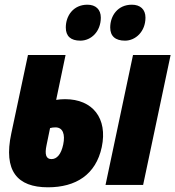

<svg xmlns="http://www.w3.org/2000/svg" viewBox="-20 -787 746 817"><path d="M512 -614C557 -614 599 -653 599 -712C599 -747 577 -767 541 -767C481 -767 449 -720 449 -670C449 -633 471 -614 512 -614ZM322 -614C368 -614 409 -653 409 -712C409 -747 387 -767 352 -767C292 -767 260 -720 260 -670C260 -633 281 -614 322 -614ZM184 10C303 10 388 -44 413 -161C439 -284 374 -365 257 -365C243 -365 233 -364 219 -362L259 -553H99L28 -219C-6 -60 53 10 184 10ZM429 0H589L706 -553H546ZM178 -169 193 -242C200 -244 208 -245 216 -245C248 -245 258 -215 249 -172C240 -130 222 -110 199 -110C175 -110 170 -131 178 -169Z"/></svg>

Font: Noto Sans ExtraCondensed Black
Style: Italic
Weight: 900
Width: 2
Italic angle: -12°
Designer: Monotype Design Team
Foundry: Monotype Imaging Inc.
Version: Version 2.013